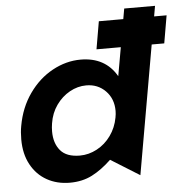

<svg xmlns="http://www.w3.org/2000/svg" viewBox="-53 -782 814 844"><g transform="rotate(-5 354.5 -360.0)"><path d="M662 -731H526L474 -437Q424 -524 315 -524Q251 -524 190.5 -491Q130 -458 87 -397Q44 -336 30 -256Q25 -230 25 -197Q25 -133 50.5 -86Q76 -39 120.5 -14Q165 11 222 11Q277 11 320 -11Q363 -33 406 -74L533 5ZM163 -220Q163 -238 166 -256Q173 -301 197.5 -335.5Q222 -370 257 -389.5Q292 -409 330 -409Q381 -409 415 -374.5Q449 -340 449 -286Q449 -272 446 -257Q438 -213 413 -178Q388 -143 351.5 -123.5Q315 -104 276 -104Q217 -104 190 -136Q163 -168 163 -220ZM709 -685H410L389 -563H688Z"/></g></svg>

Font: Geom SemiBold
Style: Bold Italic
Weight: 600
Italic angle: -10°
Version: Version 1.102